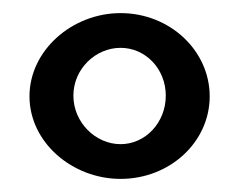

<svg xmlns="http://www.w3.org/2000/svg" viewBox="-20 -769 368 293"><path d="M25 -622C25 -552 90 -496 164 -496C239 -496 300 -552 300 -622C300 -692 239 -749 164 -749C90 -749 25 -692 25 -622ZM92 -623C92 -664 126 -696 164 -696C202 -696 233 -664 233 -623C233 -582 202 -549 164 -549C126 -549 92 -582 92 -623Z"/></svg>

Font: Charger Sport
Style: DfBdNrw
Weight: 400
Designer: Jasper
Foundry: Cannot Into Space Fonts
Version: Version 1.1